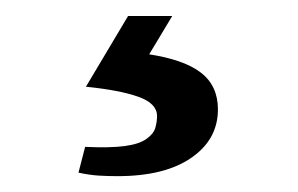

<svg xmlns="http://www.w3.org/2000/svg" viewBox="-20 -20 373 240"><path d="M195.3 0 166.5 47.9Q210.4 54.7 231.4 71Q252.4 87.4 252.4 116.7Q252.4 154.3 219.2 177.2Q186 200.2 127 200.2Q115.2 200.2 103.3 199.5Q91.3 198.7 78.1 195.8L86.4 163.6Q117.7 165 135.7 162.6Q153.8 160.2 162.8 153.8Q171.9 147.5 174.1 139.9Q176.3 132.3 176.3 125Q176.3 109.4 153.3 101.1Q130.4 92.8 87.4 88.4L140.1 0Z"/></svg>

Font: PT Astra Sans
Style: Regular
Weight: 400
Designer: A.Korolkova, I. Chaeva
Foundry: ParaType Ltd
Version: Version 1.001; ttfautohint (v1.6)